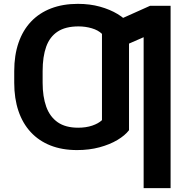

<svg xmlns="http://www.w3.org/2000/svg" viewBox="-20 -757 961 981"><path d="M639.2 -418.9V-91.8Q618.7 -64.9 579.8 -41.7Q541 -18.6 488.5 -4.4Q436 9.8 373.5 9.8Q297.4 9.8 238 -13.7Q178.7 -37.1 137.2 -81.8Q95.7 -126.5 74.2 -190.2Q52.7 -253.9 52.7 -334V-385.3L197.8 -386.7V-334Q197.8 -263.2 216.3 -211.7Q234.9 -160.2 274.9 -132.3Q314.9 -104.5 379.4 -104.5Q419.4 -104.5 451.2 -115.2Q482.9 -126 501 -143.1V-418.9ZM639.2 -635.7V-314.5L501 -313.5V-584Q481.4 -603 449 -612.5Q416.5 -622.1 381.3 -622.1Q314.9 -622.1 274.7 -595.7Q234.4 -569.3 216.1 -518.6Q197.8 -467.8 197.8 -393.6V-339.8L52.7 -340.3V-393.6Q52.7 -474.6 74.7 -538.6Q96.7 -602.5 138.7 -646.7Q180.7 -690.9 241 -714.1Q301.3 -737.3 377.9 -737.3Q439.5 -737.3 491 -722.9Q542.5 -708.5 580.8 -685.3Q619.1 -662.1 639.2 -635.7ZM851.6 -727.5V204.1H713.9V-566.9L566.4 -502.4V-646.5L747.1 -727.5Z"/></svg>

Font: Inter Cardless
Style: Bold
Weight: 700
Designer: Rasmus Andersson
Foundry: rsms
Version: Version 4.001;git-9221beed3